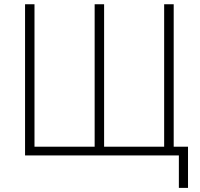

<svg xmlns="http://www.w3.org/2000/svg" viewBox="-20 -748 964 924"><path d="M100.6 -727.5H146V-42H435.5V-727.5H481V-42H770V-727.5H815.9V0H100.6ZM840.8 156.2V0H793.5V-42H884.8V156.2Z"/></svg>

Font: Inter 17pt ExtraLight
Style: Regular
Weight: 250
Version: Version 4.001;git-66647c0bb